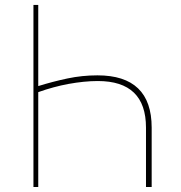

<svg xmlns="http://www.w3.org/2000/svg" viewBox="-20 -747 724 767"><path d="M113.6 0V-727.3H132.8V-403.1Q190.7 -421.2 249.5 -433.6Q308.2 -446 369.3 -446Q585.9 -446 585.9 -237.2V0H563.2V-237.2Q563.2 -423.3 370.7 -423.3Q343.4 -423.3 313.9 -420.3Q284.4 -417.3 254.1 -411.8Q223.7 -406.2 193.2 -397.9Q162.6 -389.6 132.8 -378.9V0Z"/></svg>

Font: Inter P Thin
Style: Regular
Weight: 100
Designer: Rasmus Andersson
Foundry: rsms
Version: Version 3.018;git-588b23468